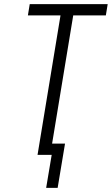

<svg xmlns="http://www.w3.org/2000/svg" viewBox="-20 -755 545 936"><path d="M205 161 232 0H163L275 -680H116L125 -735H505L496 -680H337L234 -55H297L261 161Z"/></svg>

Font: Iosevka Light
Style: Italic
Weight: 300
Italic angle: -9°
Monospace: yes
Designer: Belleve Invis
Foundry: Belleve Invis
Version: Version 32.5.0; ttfautohint (v1.8.4)